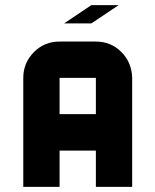

<svg xmlns="http://www.w3.org/2000/svg" viewBox="-20 -729 606 749"><path d="M495.6 0H354V-141.6H212.4V0H70.8V-425.3Q70.8 -483.9 112.8 -526.4Q153.8 -566.9 212.4 -566.9H354Q412.6 -566.9 453.4 -526.1Q494.1 -485.4 495.6 -425.3ZM354 -283.7V-425.3H212.4V-283.7ZM230 -637.7 336.4 -709H442.9L336.4 -637.7Z"/></svg>

Font: Blazma
Style: Regular
Weight: 400
Designer: GGBotNet
Version: 1.00